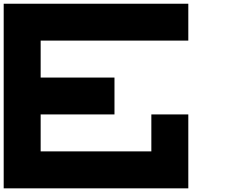

<svg xmlns="http://www.w3.org/2000/svg" viewBox="-20 -820 1240 1040"><path d="M799.8 0V-200.2H1000V200.2H0V-799.8H1000V-600.1H200.2V-399.9H600.1V-200.2H199.7V-199.7H200.2V0Z"/></svg>

Font: QuinqueFive
Style: Regular
Weight: 400
Monospace: yes
Designer: GGBotNet
Foundry: GGBotNet
Version: 1.1